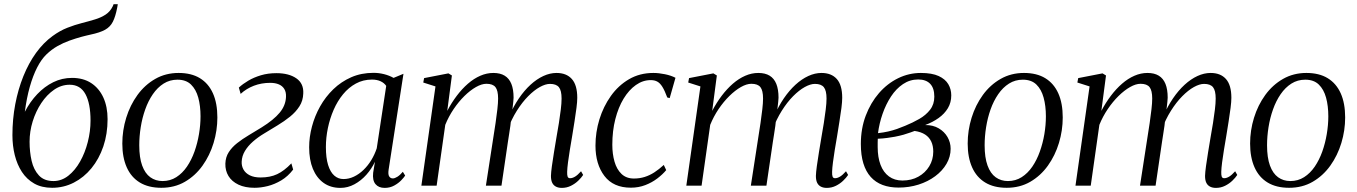

<svg xmlns="http://www.w3.org/2000/svg" viewBox="-20 -882 6444 912"><path d="M539.5 -862 536.5 -844.5Q528.5 -803.5 516.2 -779Q504 -754.5 479.5 -740.8Q455 -727 409.5 -717.5Q400.5 -715.5 390.2 -713Q380 -710.5 368.5 -707.5Q339 -699.5 309.8 -689Q280.5 -678.5 253 -663Q225.5 -647.5 200.5 -623.5Q176.5 -600.5 156.5 -561.5Q136.5 -522.5 121.5 -469.5Q106.5 -416.5 98 -351Q122.5 -398.5 157 -434.8Q191.5 -471 233 -491.5Q274.5 -512 322 -512Q375.5 -512 413 -487.5Q450.5 -463 470.8 -419Q491 -375 491 -316Q491 -246 470.8 -186.5Q450.5 -127 414.5 -83Q378.5 -39 330.5 -14.5Q282.5 10 227.5 10Q178 10 142.5 -10.2Q107 -30.5 84.2 -65.2Q61.5 -100 50.2 -145Q39 -190 39 -240Q39 -316 52.5 -387Q66 -458 91 -520Q116 -582 151.2 -630.8Q186.5 -679.5 230 -711Q265 -736.5 300.2 -750.2Q335.5 -764 369 -772.5Q402.5 -781 431.2 -789.8Q460 -798.5 481.8 -812.8Q503.5 -827 516 -853L519.5 -862ZM311 -479.5Q271.5 -479.5 237 -455.8Q202.5 -432 176.2 -392.5Q150 -353 135.2 -305.2Q120.5 -257.5 120.5 -209Q120.5 -160.5 130.2 -118Q140 -75.5 164.8 -48.8Q189.5 -22 234 -22Q272.5 -22 304.8 -47.5Q337 -73 360.5 -114.8Q384 -156.5 397 -207.5Q410 -258.5 410 -309Q410 -390.5 385.8 -435Q361.5 -479.5 311 -479.5Z M828.5 -535.5Q889 -535.5 929.8 -510.5Q970.5 -485.5 991.5 -438.5Q1012.5 -391.5 1012.5 -324Q1012.5 -262.5 994.5 -203Q976.5 -143.5 942 -95.2Q907.5 -47 858.2 -18.5Q809 10 746 10Q685.5 10 644.2 -15Q603 -40 582 -87.2Q561 -134.5 561 -200Q561 -262.5 579.5 -322.5Q598 -382.5 633 -430.8Q668 -479 717.5 -507.2Q767 -535.5 828.5 -535.5ZM823 -503.5Q786.5 -503.5 757.2 -485Q728 -466.5 706 -434.5Q684 -402.5 669.8 -362.2Q655.5 -322 648.5 -278Q641.5 -234 641.5 -192Q641.5 -133.5 655.2 -95.8Q669 -58 694 -40Q719 -22 752 -22Q788.5 -22 817.5 -40.5Q846.5 -59 868 -90.5Q889.5 -122 903.8 -162Q918 -202 925.2 -245.2Q932.5 -288.5 932.5 -329.5Q932.5 -379 921.8 -418.2Q911 -457.5 887.2 -480.5Q863.5 -503.5 823 -503.5Z M1189 10Q1144 10 1112.5 -5Q1081 -20 1065.2 -46Q1049.5 -72 1050.5 -105Q1051.5 -136 1066.8 -159.5Q1082 -183 1106.5 -202.2Q1131 -221.5 1161.2 -239.5Q1191.5 -257.5 1223 -277Q1280 -312.5 1308.5 -346.8Q1337 -381 1338.5 -422Q1339.5 -444.5 1330.5 -459.2Q1321.5 -474 1304.5 -481.2Q1287.5 -488.5 1263.5 -488.5Q1222 -488.5 1186 -474.8Q1150 -461 1123 -436L1114.5 -466Q1133.5 -483.5 1159.8 -499Q1186 -514.5 1219.5 -524.5Q1253 -534.5 1293 -534.5Q1352 -534.5 1387.5 -510Q1423 -485.5 1420.5 -438Q1419.5 -403.5 1402.2 -376.8Q1385 -350 1357.8 -328Q1330.5 -306 1298.2 -286.5Q1266 -267 1234 -247.5Q1205.5 -230.5 1181.8 -209.8Q1158 -189 1143.5 -165Q1129 -141 1128 -114Q1127 -94 1136.5 -76.8Q1146 -59.5 1166.5 -49.2Q1187 -39 1217.5 -39Q1263 -39 1296.2 -54.5Q1329.5 -70 1364 -106L1372.5 -76.5Q1347.5 -44 1316 -25.2Q1284.5 -6.5 1251.8 1.8Q1219 10 1189 10Z M1826 -76.5Q1822.5 -53 1828.8 -43.8Q1835 -34.5 1846 -34.5Q1855 -34.5 1867.8 -42.5Q1880.5 -50.5 1893.5 -66L1904.5 -48Q1899.5 -40 1886.2 -26Q1873 -12 1852.8 -0.8Q1832.5 10.5 1807 10.5Q1778.5 10.5 1763.5 -7.5Q1748.5 -25.5 1752.5 -61.5L1761 -113.5Q1745.5 -80.5 1720.5 -52.2Q1695.5 -24 1663.8 -6.8Q1632 10.5 1597 10.5Q1550.5 10.5 1517.2 -13.2Q1484 -37 1466.2 -80Q1448.5 -123 1448.5 -182.5Q1448.5 -231 1461.8 -281Q1475 -331 1500.5 -376.5Q1526 -422 1563.2 -458Q1600.5 -494 1648.2 -515Q1696 -536 1754 -536Q1779.5 -536 1804.2 -529.8Q1829 -523.5 1849.5 -512L1896.5 -531.5ZM1814.5 -474Q1805 -488 1787.8 -496Q1770.5 -504 1747 -504Q1705 -504 1670.5 -485.2Q1636 -466.5 1609.5 -434.2Q1583 -402 1565 -360.8Q1547 -319.5 1537.5 -274Q1528 -228.5 1528 -183.5Q1528 -132 1538.5 -98.2Q1549 -64.5 1567.8 -48Q1586.5 -31.5 1611.5 -31.5Q1637 -31.5 1661.2 -43Q1685.5 -54.5 1706.5 -74.8Q1727.5 -95 1743.5 -121.2Q1759.5 -147.5 1769.5 -177.5Z M2126.5 -523.5 2104.5 -355.5Q2125 -394.5 2149.8 -427.2Q2174.5 -460 2202.8 -484.5Q2231 -509 2261.5 -522.2Q2292 -535.5 2323.5 -535.5Q2356 -535.5 2377.2 -522.5Q2398.5 -509.5 2409 -483.5Q2419.5 -457.5 2419.5 -418Q2419.5 -411 2418 -397.8Q2416.5 -384.5 2414.5 -367Q2412.5 -349.5 2409.5 -329L2399 -330.5Q2419 -377 2444.8 -414.8Q2470.5 -452.5 2500 -479.5Q2529.5 -506.5 2561 -521Q2592.5 -535.5 2623.5 -535.5Q2670.5 -535.5 2696.2 -506.8Q2722 -478 2722 -417.5Q2722 -399 2718.2 -369.2Q2714.5 -339.5 2708.8 -304.2Q2703 -269 2697.5 -234Q2692 -202.5 2686.8 -170.2Q2681.5 -138 2678 -110.8Q2674.5 -83.5 2674 -66Q2673.5 -50.5 2676.2 -43Q2679 -35.5 2688 -35.5Q2699 -35.5 2711.5 -43Q2724 -50.5 2740 -68.5L2750 -51Q2741.5 -38 2726.8 -23.8Q2712 -9.5 2692 0.5Q2672 10.5 2648.5 10.5Q2632.5 10.5 2620.8 4.5Q2609 -1.5 2603 -13.8Q2597 -26 2597 -46.5Q2597.5 -63.5 2601.5 -93.2Q2605.5 -123 2611.5 -159.2Q2617.5 -195.5 2623.5 -231.5Q2629.5 -264 2634.8 -297.8Q2640 -331.5 2643.8 -361.8Q2647.5 -392 2647.5 -414Q2647.5 -452 2634.8 -467.8Q2622 -483.5 2592.5 -483.5Q2571 -483.5 2544 -468.5Q2517 -453.5 2488.8 -425Q2460.5 -396.5 2435 -356Q2409.5 -315.5 2391 -265.5L2408.5 -321.5Q2407 -304.5 2404.2 -284.2Q2401.5 -264 2398.2 -244.2Q2395 -224.5 2392.5 -207.5L2362 0H2288L2323.5 -230Q2329 -263.5 2334 -298Q2339 -332.5 2342.5 -363Q2346 -393.5 2346 -414Q2346 -452 2333.5 -468Q2321 -484 2290.5 -484Q2268 -484 2240.8 -468.5Q2213.5 -453 2186 -426Q2158.5 -399 2134.8 -363.8Q2111 -328.5 2095 -289L2054 0H1981.5L2048.5 -471.5L1990.5 -490L1994.5 -511L2110 -533.5Z M2976.5 9.5Q2893.5 9.5 2851 -46.2Q2808.5 -102 2808.5 -190.5Q2808.5 -254 2827.2 -315Q2846 -376 2881.5 -426Q2917 -476 2968 -505.8Q3019 -535.5 3083.5 -535.5Q3109 -535.5 3138.2 -529.5Q3167.5 -523.5 3188.5 -512.5L3161 -416L3149.5 -419Q3137.5 -451.5 3126.5 -469.2Q3115.5 -487 3102.5 -494.2Q3089.5 -501.5 3071 -501.5Q3033.5 -501.5 3000.5 -478.2Q2967.5 -455 2942.2 -413.5Q2917 -372 2902.8 -316.2Q2888.5 -260.5 2888.5 -194.5Q2888.5 -150.5 2899 -114Q2909.5 -77.5 2932.2 -55.8Q2955 -34 2991 -34Q3018.5 -34 3042.2 -41.5Q3066 -49 3088 -63.2Q3110 -77.5 3133 -98.5L3144.5 -74Q3128 -54 3102.5 -34.5Q3077 -15 3045.2 -2.8Q3013.5 9.5 2976.5 9.5Z M3385 -523.5 3363 -355.5Q3383.5 -394.5 3408.2 -427.2Q3433 -460 3461.2 -484.5Q3489.5 -509 3520 -522.2Q3550.5 -535.5 3582 -535.5Q3614.5 -535.5 3635.8 -522.5Q3657 -509.5 3667.5 -483.5Q3678 -457.5 3678 -418Q3678 -411 3676.5 -397.8Q3675 -384.5 3673 -367Q3671 -349.5 3668 -329L3657.5 -330.5Q3677.5 -377 3703.2 -414.8Q3729 -452.5 3758.5 -479.5Q3788 -506.5 3819.5 -521Q3851 -535.5 3882 -535.5Q3929 -535.5 3954.8 -506.8Q3980.5 -478 3980.5 -417.5Q3980.5 -399 3976.8 -369.2Q3973 -339.5 3967.2 -304.2Q3961.5 -269 3956 -234Q3950.5 -202.5 3945.2 -170.2Q3940 -138 3936.5 -110.8Q3933 -83.5 3932.5 -66Q3932 -50.5 3934.8 -43Q3937.5 -35.5 3946.5 -35.5Q3957.5 -35.5 3970 -43Q3982.5 -50.5 3998.5 -68.5L4008.5 -51Q4000 -38 3985.2 -23.8Q3970.5 -9.5 3950.5 0.5Q3930.5 10.5 3907 10.5Q3891 10.5 3879.2 4.5Q3867.5 -1.5 3861.5 -13.8Q3855.5 -26 3855.5 -46.5Q3856 -63.5 3860 -93.2Q3864 -123 3870 -159.2Q3876 -195.5 3882 -231.5Q3888 -264 3893.2 -297.8Q3898.5 -331.5 3902.2 -361.8Q3906 -392 3906 -414Q3906 -452 3893.2 -467.8Q3880.5 -483.5 3851 -483.5Q3829.5 -483.5 3802.5 -468.5Q3775.5 -453.5 3747.2 -425Q3719 -396.5 3693.5 -356Q3668 -315.5 3649.5 -265.5L3667 -321.5Q3665.5 -304.5 3662.8 -284.2Q3660 -264 3656.8 -244.2Q3653.5 -224.5 3651 -207.5L3620.5 0H3546.5L3582 -230Q3587.5 -263.5 3592.5 -298Q3597.5 -332.5 3601 -363Q3604.5 -393.5 3604.5 -414Q3604.5 -452 3592 -468Q3579.5 -484 3549 -484Q3526.5 -484 3499.2 -468.5Q3472 -453 3444.5 -426Q3417 -399 3393.2 -363.8Q3369.5 -328.5 3353.5 -289L3312.5 0H3240L3307 -471.5L3249 -490L3253 -511L3368.5 -533.5Z M4248.5 9Q4205.5 9 4172.2 -3.5Q4139 -16 4116 -41.5Q4093 -67 4081 -106Q4069 -145 4069 -198Q4069 -271 4092.2 -332.5Q4115.5 -394 4155.2 -439.8Q4195 -485.5 4246.2 -510.5Q4297.5 -535.5 4354 -535.5Q4407 -535.5 4438.8 -520.8Q4470.5 -506 4484.5 -482Q4498.5 -458 4498.5 -429Q4498.5 -395 4482.5 -368.2Q4466.5 -341.5 4438.5 -321.5Q4410.5 -301.5 4374.5 -288Q4411.5 -288.5 4438.8 -272.5Q4466 -256.5 4480.8 -230.8Q4495.5 -205 4495.5 -175.5Q4495.5 -137.5 4476 -104Q4456.5 -70.5 4422.2 -45Q4388 -19.5 4343.2 -5.2Q4298.5 9 4248.5 9ZM4266.5 -24.5Q4309.5 -24.5 4342.2 -42.8Q4375 -61 4394 -92.2Q4413 -123.5 4413 -162Q4413 -189 4403.5 -209.5Q4394 -230 4374.5 -242.8Q4355 -255.5 4324.5 -260Q4317 -257.5 4303.8 -252.5Q4290.5 -247.5 4272 -242.2Q4253.5 -237 4230.5 -232.5Q4214 -229.5 4194 -226.8Q4174 -224 4149.5 -223Q4149 -214 4149 -206Q4149 -198 4149 -183.5Q4149 -135 4162.5 -99.2Q4176 -63.5 4202.5 -44Q4229 -24.5 4266.5 -24.5ZM4150.5 -249.5Q4177 -252.5 4199 -257.5Q4221 -262.5 4240.8 -269.5Q4260.5 -276.5 4279.5 -284.5Q4315 -299 4346.5 -317Q4378 -335 4398 -360.8Q4418 -386.5 4418 -423Q4418 -463.5 4398.2 -484Q4378.5 -504.5 4341.5 -504.5Q4302 -504.5 4269.2 -482.5Q4236.5 -460.5 4212.2 -423.5Q4188 -386.5 4172.2 -341.2Q4156.5 -296 4150.5 -249.5Z M4844 -535.5Q4904.5 -535.5 4945.2 -510.5Q4986 -485.5 5007 -438.5Q5028 -391.5 5028 -324Q5028 -262.5 5010 -203Q4992 -143.5 4957.5 -95.2Q4923 -47 4873.8 -18.5Q4824.5 10 4761.5 10Q4701 10 4659.8 -15Q4618.5 -40 4597.5 -87.2Q4576.5 -134.5 4576.5 -200Q4576.5 -262.5 4595 -322.5Q4613.5 -382.5 4648.5 -430.8Q4683.5 -479 4733 -507.2Q4782.5 -535.5 4844 -535.5ZM4838.5 -503.5Q4802 -503.5 4772.8 -485Q4743.5 -466.5 4721.5 -434.5Q4699.5 -402.5 4685.2 -362.2Q4671 -322 4664 -278Q4657 -234 4657 -192Q4657 -133.5 4670.8 -95.8Q4684.5 -58 4709.5 -40Q4734.5 -22 4767.5 -22Q4804 -22 4833 -40.5Q4862 -59 4883.5 -90.5Q4905 -122 4919.2 -162Q4933.5 -202 4940.8 -245.2Q4948 -288.5 4948 -329.5Q4948 -379 4937.2 -418.2Q4926.5 -457.5 4902.8 -480.5Q4879 -503.5 4838.5 -503.5Z M5233.5 -523.5 5211.5 -355.5Q5232 -394.5 5256.8 -427.2Q5281.5 -460 5309.8 -484.5Q5338 -509 5368.5 -522.2Q5399 -535.5 5430.5 -535.5Q5463 -535.5 5484.2 -522.5Q5505.5 -509.5 5516 -483.5Q5526.5 -457.5 5526.5 -418Q5526.5 -411 5525 -397.8Q5523.5 -384.5 5521.5 -367Q5519.5 -349.5 5516.5 -329L5506 -330.5Q5526 -377 5551.8 -414.8Q5577.5 -452.5 5607 -479.5Q5636.5 -506.5 5668 -521Q5699.5 -535.5 5730.5 -535.5Q5777.5 -535.5 5803.2 -506.8Q5829 -478 5829 -417.5Q5829 -399 5825.2 -369.2Q5821.5 -339.5 5815.8 -304.2Q5810 -269 5804.5 -234Q5799 -202.5 5793.8 -170.2Q5788.5 -138 5785 -110.8Q5781.5 -83.5 5781 -66Q5780.5 -50.5 5783.2 -43Q5786 -35.5 5795 -35.5Q5806 -35.5 5818.5 -43Q5831 -50.5 5847 -68.5L5857 -51Q5848.5 -38 5833.8 -23.8Q5819 -9.5 5799 0.5Q5779 10.5 5755.5 10.5Q5739.5 10.5 5727.8 4.5Q5716 -1.5 5710 -13.8Q5704 -26 5704 -46.5Q5704.5 -63.5 5708.5 -93.2Q5712.5 -123 5718.5 -159.2Q5724.5 -195.5 5730.5 -231.5Q5736.5 -264 5741.8 -297.8Q5747 -331.5 5750.8 -361.8Q5754.5 -392 5754.5 -414Q5754.5 -452 5741.8 -467.8Q5729 -483.5 5699.5 -483.5Q5678 -483.5 5651 -468.5Q5624 -453.5 5595.8 -425Q5567.5 -396.5 5542 -356Q5516.5 -315.5 5498 -265.5L5515.5 -321.5Q5514 -304.5 5511.2 -284.2Q5508.5 -264 5505.2 -244.2Q5502 -224.5 5499.5 -207.5L5469 0H5395L5430.5 -230Q5436 -263.5 5441 -298Q5446 -332.5 5449.5 -363Q5453 -393.5 5453 -414Q5453 -452 5440.5 -468Q5428 -484 5397.5 -484Q5375 -484 5347.8 -468.5Q5320.5 -453 5293 -426Q5265.5 -399 5241.8 -363.8Q5218 -328.5 5202 -289L5161 0H5088.5L5155.5 -471.5L5097.5 -490L5101.5 -511L5217 -533.5Z M6185.5 -535.5Q6246 -535.5 6286.8 -510.5Q6327.5 -485.5 6348.5 -438.5Q6369.5 -391.5 6369.5 -324Q6369.5 -262.5 6351.5 -203Q6333.5 -143.5 6299 -95.2Q6264.5 -47 6215.2 -18.5Q6166 10 6103 10Q6042.5 10 6001.2 -15Q5960 -40 5939 -87.2Q5918 -134.5 5918 -200Q5918 -262.5 5936.5 -322.5Q5955 -382.5 5990 -430.8Q6025 -479 6074.5 -507.2Q6124 -535.5 6185.5 -535.5ZM6180 -503.5Q6143.5 -503.5 6114.2 -485Q6085 -466.5 6063 -434.5Q6041 -402.5 6026.8 -362.2Q6012.5 -322 6005.5 -278Q5998.5 -234 5998.5 -192Q5998.5 -133.5 6012.2 -95.8Q6026 -58 6051 -40Q6076 -22 6109 -22Q6145.5 -22 6174.5 -40.5Q6203.5 -59 6225 -90.5Q6246.5 -122 6260.8 -162Q6275 -202 6282.2 -245.2Q6289.5 -288.5 6289.5 -329.5Q6289.5 -379 6278.8 -418.2Q6268 -457.5 6244.2 -480.5Q6220.5 -503.5 6180 -503.5Z"/></svg>

Font: Merriweather 96pt Light
Style: Italic
Weight: 300
Italic angle: -7.8°
Version: Version 2.101